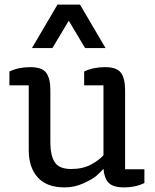

<svg xmlns="http://www.w3.org/2000/svg" viewBox="-20 -804 676 835"><path d="M608 -68V-8Q569 11 520 11Q471 11 452 -9.5Q433 -30 430 -70Q417 -55 400 -40Q383 -25 343.5 -7Q304 11 261 11Q183 11 144 -32.5Q105 -76 105 -151V-433H21V-493Q60 -512 111.5 -512Q163 -512 181 -487.5Q199 -463 199 -413V-186Q199 -127 218.5 -98Q238 -69 289 -69Q340 -69 376 -88.5Q412 -108 430 -129V-433H346V-493Q385 -512 436.5 -512Q488 -512 506 -487.5Q524 -463 524 -413V-68ZM439 -595H350L279 -714L208 -595H119L230 -784H328Z"/></svg>

Font: Belgrano
Style: Regular
Weight: 400
Designer: Daniel Hernandez
Foundry: Daniel Hernndez
Version: Version 1.003